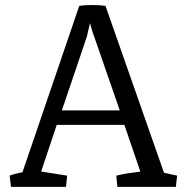

<svg xmlns="http://www.w3.org/2000/svg" viewBox="-20 -730 727 750"><path d="M17.6 -43.9Q21 -45.4 27.1 -47.4Q33.2 -49.3 40.3 -51Q47.4 -52.7 54.7 -54.4Q62 -56.2 67.9 -57.6L289.6 -707Q301.8 -709 315.7 -709.7Q329.6 -710.4 343 -710.4Q356.4 -710.4 369.1 -709.5Q381.8 -708.5 392.1 -707L620.6 -55.2L671.9 -43.9L667 0H438.5L434.1 -43.9Q443.8 -46.4 456.1 -48.8Q468.3 -51.3 481.2 -53.2Q494.1 -55.2 506.3 -56.6Q518.6 -58.1 528.3 -59.6L465.8 -242.2H201.7L140.6 -59.6H143.1L242.2 -43.9L237.8 0H22.9ZM447.8 -298.8 340.3 -608.9 331.5 -639.6 319.3 -586.9 221.7 -298.8Z"/></svg>

Font: Fjord
Style: One
Weight: 400
Designer: Viktoriya Grabowska
Foundry: Viktoriya Grabowska
Version: Version 1.002